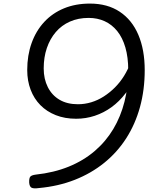

<svg xmlns="http://www.w3.org/2000/svg" viewBox="-20 -1039 852 1072"><path d="M482 -1019Q580 -1019 648.5 -973.5Q717 -928 752.5 -844.5Q788 -761 788 -647Q788 -537 761.5 -441Q735 -345 684.5 -266.5Q634 -188 561.5 -129.5Q489 -71 397.5 -35Q306 1 197 11Q169 15 157 9.5Q145 4 143 -19Q142 -44 149 -52.5Q156 -61 179 -64Q281 -75 363.5 -108.5Q446 -142 508.5 -195.5Q571 -249 612.5 -318.5Q654 -388 675 -471Q696 -554 696 -647Q696 -719 680 -774Q664 -829 634.5 -865.5Q605 -902 564.5 -920.5Q524 -939 475 -939Q417 -939 370.5 -918.5Q324 -898 291.5 -860Q259 -822 241.5 -770.5Q224 -719 224 -657Q224 -598 247 -552.5Q270 -507 312.5 -482Q355 -457 415 -457Q453 -457 489.5 -468Q526 -479 559.5 -500.5Q593 -522 621.5 -550.5Q650 -579 672.5 -615Q695 -651 709 -691L740 -625Q717 -565 681.5 -518.5Q646 -472 602.5 -440.5Q559 -409 509 -392.5Q459 -376 405 -376Q342 -376 291.5 -396Q241 -416 205.5 -452Q170 -488 151 -538Q132 -588 132 -648Q132 -730 156.5 -798.5Q181 -867 227 -916.5Q273 -966 337.5 -992.5Q402 -1019 482 -1019Z"/></svg>

Font: Playwrite ZA
Style: Regular
Weight: 400
Designer: Veronika Burian, José Scaglione
Foundry: TypeTogether
Version: Version 1.002